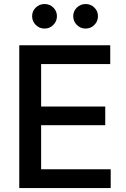

<svg xmlns="http://www.w3.org/2000/svg" viewBox="-20 -958 641 978"><path d="M78.1 0V-727.5H541.5V-631.8H189.5V-415.5H516.1V-320.3H189.5V-95.7H543.9V0ZM416 -812.5Q389.6 -812.5 371.3 -831.1Q353 -849.6 353 -875.5Q353 -901.4 371.6 -919.4Q390.1 -937.5 416 -937.5Q442.4 -937.5 460.7 -919.4Q479 -901.4 479 -875.5Q479 -849.6 460.7 -831.1Q442.4 -812.5 416 -812.5ZM207 -812.5Q180.7 -812.5 162.1 -831.1Q143.6 -849.6 143.6 -875.5Q143.6 -901.4 162.1 -919.4Q180.7 -937.5 207 -937.5Q233.4 -937.5 251.7 -919.4Q270 -901.4 270 -875.5Q270 -849.6 251.7 -831.1Q233.4 -812.5 207 -812.5Z"/></svg>

Font: Inter 17pt Medium
Style: Regular
Weight: 500
Version: Version 4.001;git-66647c0bb